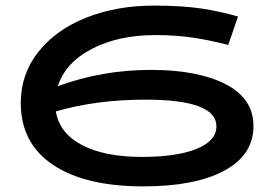

<svg xmlns="http://www.w3.org/2000/svg" viewBox="-20 -651 968 684"><path d="M883 -202Q883 -99 779 -43Q675 13 491 13Q283 13 168.5 -64Q54 -141 54 -284Q54 -387 116.5 -466Q179 -545 287 -588Q395 -631 527 -631Q627 -631 695 -621Q763 -611 828 -592L793 -491Q731 -507 670 -516.5Q609 -526 533 -526Q402 -526 307.5 -477Q213 -428 186 -344Q344 -402 518 -402Q685 -402 784 -351Q883 -300 883 -202ZM751 -201Q751 -296 498 -296Q323 -296 179 -254Q192 -176 272.5 -134Q353 -92 486 -92Q609 -92 680 -120.5Q751 -149 751 -201Z"/></svg>

Font: BioRhyme Expanded
Style: Bold
Weight: 700
Width: 7
Designer: Aoife Mooney
Foundry: Aoife Mooney Type
Version: Version 1.000